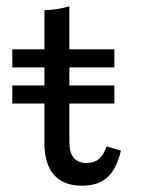

<svg xmlns="http://www.w3.org/2000/svg" viewBox="-20 -569 443 600"><path d="M118.8 -123.1V-358.4H18.4V-414.8H118.8V-537.3Q158.8 -538.1 196.8 -549.2V-414.8H337.4V-358.4H196.8V-125.8Q196.8 -92.4 210.1 -76Q223.4 -59.7 250 -59.7Q274.1 -59.7 289 -72Q303.9 -84.4 312.9 -111.6L357.9 -98.3Q344.4 -41 315.6 -14.9Q286.9 11.3 236.9 11.3Q178.3 11.3 148.6 -22.6Q118.8 -56.4 118.8 -123.1ZM18.4 -301.9H337.4V-245.5H18.4Z"/></svg>

Font: Playfair Micro SmCond SmLight
Style: Regular
Weight: 360
Width: 4
Designer: Claus Eggers Sørensen
Foundry: Claus Eggers Sørensen
Version: Version 2.100;Glyphs 3.2 (3219)